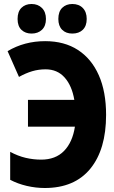

<svg xmlns="http://www.w3.org/2000/svg" viewBox="-20 -932 570 961"><path d="M204 9Q159 9 114 -1.5Q69 -12 31 -32V-172Q70 -151 108.5 -142Q147 -133 186 -133Q258 -133 300.5 -176.5Q343 -220 355 -298H120V-432H352Q340 -503 303.5 -544Q267 -585 208 -585Q173 -585 141 -575.5Q109 -566 75 -547L18 -676Q102 -726 206 -726Q302 -726 370 -682Q438 -638 474.5 -555.5Q511 -473 511 -357Q511 -184 432 -87.5Q353 9 204 9ZM342 -764Q310 -764 291 -783Q272 -802 272 -837Q272 -874 291.5 -893Q311 -912 342 -912Q375 -912 394.5 -892Q414 -872 414 -837Q414 -802 394.5 -783Q375 -764 342 -764ZM138 -764Q107 -764 87.5 -782.5Q68 -801 68 -837Q68 -874 87.5 -893Q107 -912 138 -912Q170 -912 190 -892Q210 -872 210 -837Q210 -802 190 -783Q170 -764 138 -764Z"/></svg>

Font: Noto Sans Mono Condensed Black
Style: Regular
Weight: 900
Width: 3
Designer: Monotype Design Team
Foundry: Monotype Imaging Inc.
Version: Version 2.014